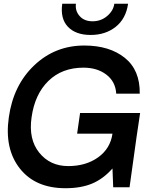

<svg xmlns="http://www.w3.org/2000/svg" viewBox="-20 -996 812 1021"><path d="M311 -976.1H383.8Q378.9 -938 403.6 -910.4Q428.2 -882.8 472.2 -882.8Q517.1 -882.8 550 -910.9Q583 -939 587.9 -976.1H661.1Q649.9 -897 595.5 -853.5Q541 -810.1 461.9 -810.1Q382.8 -810.1 341.3 -853.5Q299.8 -897 311 -976.1ZM725.1 -395 706.1 -267.1 668.9 0H582L578.1 -100.1Q529.3 -44.9 470.2 -20Q411.1 4.9 328.1 4.9Q168 4.9 85.4 -100.1Q2.9 -205.1 26.9 -372.1Q50.8 -543 161.9 -648.4Q272.9 -753.9 428.2 -753.9Q562 -753.9 643.6 -688.5Q725.1 -623 723.1 -498H598.1Q594.2 -562 545.7 -599.1Q497.1 -636.2 423.8 -636.2Q310.1 -636.2 237.5 -565.7Q165 -495.1 147.9 -372.1Q130.9 -255.9 188.5 -184.3Q246.1 -112.8 342.8 -112.8Q437 -112.8 502 -159.4Q566.9 -206.1 578.1 -285.2H390.1L405.8 -395Z"/></svg>

Font: Oakes Grotesk
Style: SemiBold Italic
Weight: 600
Designer: Samuel Oakes
Foundry: Samuel Oakes
Version: Version 1.0 | wf-rip DC20170320